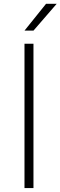

<svg xmlns="http://www.w3.org/2000/svg" viewBox="-20 -964 310 984"><path d="M105.5 0V-740H151.5V0ZM105.5 -807 216 -944.5H270.5L151.5 -807Z"/></svg>

Font: Encode Sans Expanded ExtraLight
Style: Regular
Weight: 200
Width: 7
Designer: Multiple Designers
Foundry: Impallari Type
Version: Version 3.000; ttfautohint (v1.8.3) -l 8 -r 50 -G 200 -x 14 